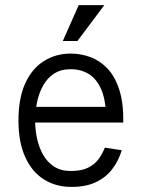

<svg xmlns="http://www.w3.org/2000/svg" viewBox="-20 -719 555 749"><path d="M287 -699H387L282 -559H225ZM389 -143 455 -133Q442 -90 416.5 -57.5Q391 -25 351 -7Q311 11 256 10Q198 10 151.5 -19Q105 -48 78.5 -106Q52 -164 52 -249Q52 -336 78.5 -394Q105 -452 151.5 -481Q198 -510 256 -510Q295 -510 332 -496.5Q369 -483 398.5 -452.5Q428 -422 445 -370Q462 -318 461 -241H394Q395 -320 377 -365Q359 -410 327.5 -429.5Q296 -449 256 -449Q217 -449 190.5 -431.5Q164 -414 148 -385Q132 -356 124.5 -320.5Q117 -285 117 -249Q117 -214 124.5 -179Q132 -144 148 -115.5Q164 -87 190.5 -69.5Q217 -52 256 -52Q298 -52 324 -65Q350 -78 365 -99Q380 -120 389 -143ZM70 -302H428V-241H70Z"/></svg>

Font: Haskoy
Style: Regular
Weight: 400
Designer: Ertekin Erdin
Foundry: Ertekin Erdin
Version: Version 1.500